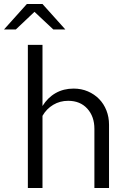

<svg xmlns="http://www.w3.org/2000/svg" viewBox="-64 -938 636 958"><path d="M202 -791Q179 -813 155 -835Q131 -857 108 -879Q85 -857 61.5 -835Q38 -813 15 -791H-44Q-15 -823 13 -854.5Q41 -886 70 -918H148Q177 -886 205 -854.5Q233 -823 262 -791ZM75 0V-714H148V-409Q174 -451 213.5 -473.5Q253 -496 303 -496Q342 -496 374.5 -482Q407 -468 430.5 -444Q454 -420 467 -387Q480 -354 480 -316V0H407V-295Q407 -357 371.5 -396Q336 -435 276 -435Q235 -435 201.5 -415Q168 -395 148 -360V0Z"/></svg>

Font: Rosa Sans Light
Style: Regular
Weight: 300
Designer: Pentagram / MCKL
Foundry: Pentagram / MCKL
Version: Version 1.005;September 16, 2019;FontCreator 11.5.0.2425 64-